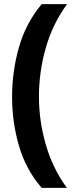

<svg xmlns="http://www.w3.org/2000/svg" viewBox="-20 -744 370 922"><path d="M38 -279Q38 -401 71 -517Q104 -633 180 -724H302Q233 -630 200 -514.5Q167 -399 167 -280Q167 -164 200 -49.5Q233 65 301 158H180Q104 70 71 -44Q38 -158 38 -279Z"/></svg>

Font: Noto Sans Thai Looped UI
Style: Bold
Weight: 700
Designer: Cadson Demak Team
Foundry: Cadson Demak Co., Ltd.
Version: Version 1.000; ttfautohint (v1.8.4.7-5d5b)